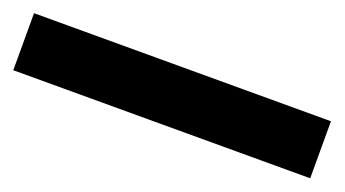

<svg xmlns="http://www.w3.org/2000/svg" viewBox="-27 -81 659 367"><g transform="rotate(20 302.0 102.0)"><path d="M0 160H604V44H0Z"/></g></svg>

Font: Geom Black
Style: Bold
Weight: 900
Version: Version 1.102